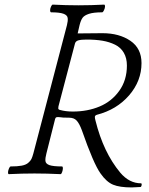

<svg xmlns="http://www.w3.org/2000/svg" viewBox="-20 -759 653 840"><path d="M556.2 61Q503.9 61 474.9 49.1Q445.8 37.1 419.9 0Q389.2 -42.5 337.9 -189.9Q327.1 -218.8 315.4 -231.4Q303.7 -244.1 282.2 -244.1Q251 -244.1 243.2 -246.1Q231.9 -247.6 227.3 -246.1Q222.7 -244.6 221.2 -238.8L183.1 -87.9Q177.7 -67.9 178.7 -55.2Q179.7 -42.5 196.3 -36.6Q212.9 -30.8 252 -30.8Q255.4 -29.3 255.1 -22Q254.9 -14.6 251.7 -5.9Q248.5 2.9 245.1 2.9Q185.1 0 130.9 0Q76.7 0 18.1 2.9Q14.6 1.5 15.1 -5.9Q15.6 -13.2 19.3 -22Q22.9 -30.8 26.9 -30.8Q56.2 -30.8 74.5 -34.2Q92.8 -37.6 103 -46.1Q113.3 -54.7 117.4 -63.2Q121.6 -71.8 126 -87.9L272.9 -648.9Q277.8 -668 276.1 -680.4Q274.4 -692.9 257.3 -699Q240.2 -705.1 203.1 -705.1Q199.2 -706.5 199.2 -713.9Q199.2 -721.2 203.1 -730Q207 -738.8 210.9 -738.8Q268.1 -735.8 323.2 -735.8Q378.9 -735.8 436 -738.8Q439.9 -737.3 439.5 -730Q439 -722.7 434.8 -713.9Q430.7 -705.1 426.8 -705.1Q389.6 -705.1 369.4 -698.5Q349.1 -691.9 341.3 -681.2Q333.5 -670.4 328.1 -648.9L319.8 -612.8Q337.9 -612.8 374 -613.3Q410.2 -613.8 428.2 -613.8Q501.5 -613.8 550.3 -580.6Q599.1 -547.4 599.1 -482.9Q599.1 -404.8 544.9 -342Q490.7 -279.3 403.8 -256.8Q395 -253.9 395 -247.1Q395 -241.2 397.9 -231Q432.1 -92.8 505.9 -3.9Q545.4 43 597.2 43Q599.6 43 599.9 46.9Q600.1 50.8 598.6 54.7Q597.2 58.6 595.2 59.1Q559.1 61 556.2 61ZM298.8 -271Q362.8 -271 415.5 -293Q468.3 -314.9 501.7 -361.6Q535.2 -408.2 535.2 -472.2Q535.2 -504.9 521.7 -528.1Q508.3 -551.3 483.4 -563.5Q458.5 -575.7 428.5 -580.8Q398.4 -585.9 358.9 -585.9Q335 -585.9 323 -582.5Q311 -579.1 308.1 -568.8L235.8 -293.9Q234.9 -291 234.9 -285.2Q234.9 -279.3 243.2 -277.8Q267.1 -271 298.8 -271Z"/></svg>

Font: Junicode SmCond Light
Style: Italic
Weight: 300
Width: 4
Italic angle: -11°
Designer: Peter S. Baker
Version: Version 2.206